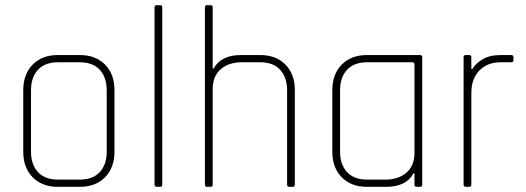

<svg xmlns="http://www.w3.org/2000/svg" viewBox="-20 -723 2037 743"><path d="M289 0H204Q143 0 106.5 -37Q70 -74 70 -136V-374Q70 -436 106.5 -473Q143 -510 204 -510H289Q350 -510 386.5 -473Q423 -436 423 -374V-136Q423 -74 386.5 -37Q350 0 289 0ZM204 -28H289Q339 -28 366 -57Q393 -86 393 -137V-373Q393 -424 366 -453Q339 -482 289 -482H204Q154 -482 127 -453Q100 -424 100 -373V-137Q100 -86 127 -57Q154 -28 204 -28Z M600 0H586Q578 0 578 -9V-694Q578 -703 586 -703H600Q608 -703 608 -694V-9Q608 0 600 0Z M795 0H781Q773 0 773 -9V-694Q773 -703 781 -703H795Q803 -703 803 -694V-458H807Q835 -510 913 -510H987Q1048 -510 1084.5 -473Q1121 -436 1121 -374V-9Q1121 0 1113 0H1099Q1091 0 1091 -9V-373Q1091 -424 1064 -453Q1037 -482 987 -482H915Q865 -482 834 -455Q803 -428 803 -378V-9Q803 0 795 0Z M1474 0H1400Q1339 0 1302.5 -37Q1266 -74 1266 -136V-374Q1266 -436 1302.5 -473Q1339 -510 1400 -510H1606Q1614 -510 1614 -501V-9Q1614 0 1606 0H1592Q1584 0 1584 -9V-52H1580Q1552 0 1474 0ZM1584 -132V-474Q1584 -482 1575 -482H1400Q1350 -482 1323 -453Q1296 -424 1296 -373V-137Q1296 -86 1323 -57Q1350 -28 1400 -28H1472Q1522 -28 1553 -55Q1584 -82 1584 -132Z M1796 0H1782Q1774 0 1774 -9V-501Q1774 -510 1782 -510H1796Q1804 -510 1804 -501V-456H1808Q1819 -476 1846.5 -493Q1874 -510 1918 -510H1958Q1967 -510 1967 -502V-490Q1967 -482 1958 -482H1917Q1866 -482 1835 -450Q1804 -418 1804 -363V-9Q1804 0 1796 0Z"/></svg>

Font: Rajdhani Light
Style: Regular
Weight: 300
Designer: Satya Rajpurohit, Jyotish Sonowal
Foundry: Indian Type Foundry
Version: Version 1.201;PS 1.0;hotconv 1.0.78;makeotf.lib2.5.61930; tt